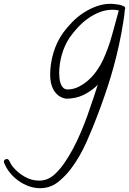

<svg xmlns="http://www.w3.org/2000/svg" viewBox="-240 -489 683 1016"><path d="M422.9 -445.3Q422.9 -443.4 420.9 -439.5Q418.9 -422.9 417.5 -407.7Q416 -392.6 413.1 -377Q408.2 -344.7 402.3 -313.5Q396.5 -282.2 389.6 -251Q365.2 -138.7 329.6 -30.3Q293.9 78.1 251 184.6Q235.4 222.7 218.3 261.2Q201.2 299.8 180.2 336.4Q159.2 373 133.8 406.2Q108.4 439.5 76.2 466.8Q31.2 506.8 -27.3 506.8Q-58.6 506.8 -87.9 496.1Q-117.2 485.4 -142.6 467.3Q-168 449.2 -188 424.3Q-208 399.4 -218.8 371.1Q-219.7 370.1 -219.7 366.2Q-219.7 360.4 -214.8 356.4Q-210 352.5 -204.1 352.5Q-197.3 352.5 -192.4 359.4Q-187.5 368.2 -183.1 377Q-178.7 385.7 -171.9 393.6Q-146.5 424.8 -109.9 445.8Q-73.2 466.8 -33.2 466.8Q12.7 466.8 47.9 434.6Q75.2 410.2 99.6 375Q124 339.8 146 298.8Q168 257.8 187 212.9Q206.1 168 222.2 123.5Q238.3 79.1 252 37.1Q265.6 -4.9 277.3 -40Q242.2 -5.9 201.2 13.7Q160.2 33.2 110.4 33.2Q109.4 33.2 107.4 33.2Q105.5 33.2 104.5 32.2Q82 27.3 66.9 14.6Q51.8 2 42.5 -15.1Q33.2 -32.2 29.3 -52.2Q25.4 -72.3 25.4 -92.8Q25.4 -151.4 42.5 -209Q59.6 -266.6 93.8 -315.4Q115.2 -344.7 142.6 -372.6Q169.9 -400.4 202.1 -421.4Q234.4 -442.4 270.5 -455.6Q306.6 -468.8 344.7 -468.8Q350.6 -468.8 363.3 -467.8Q376 -466.8 389.2 -464.4Q402.3 -461.9 412.6 -457Q422.9 -452.1 422.9 -445.3ZM388.7 -433.6Q374 -437.5 355.5 -437.5Q321.3 -437.5 288.1 -424.8Q254.9 -412.1 225.6 -391.1Q196.3 -370.1 171.9 -343.8Q147.5 -317.4 128.9 -291Q101.6 -250 87.4 -200.2Q73.2 -150.4 73.2 -100.6Q73.2 -89.8 74.7 -75.2Q76.2 -60.5 80.6 -47.4Q85 -34.2 94.2 -24.9Q103.5 -15.6 118.2 -15.6Q148.4 -15.6 177.2 -30.3Q206.1 -44.9 230.5 -67.4Q254.9 -89.8 273.9 -117.7Q293 -145.5 304.7 -170.9Q334 -234.4 352.1 -300.8Q370.1 -367.2 388.7 -433.6Z"/></svg>

Font: Calligraffitti
Style: Regular
Weight: 400
Designer: Dathan Boardman
Foundry: Open Window
Version: Version 1.001